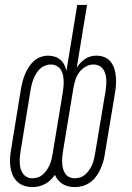

<svg xmlns="http://www.w3.org/2000/svg" viewBox="-20 -755 540 783"><path d="M112 8Q94 8 78 2.5Q62 -3 50 -14.5Q38 -26 31.5 -41.5Q25 -57 22.5 -74Q20 -91 21 -109Q22 -127 25 -144L66 -396Q69 -411 73 -426Q77 -441 83 -455Q89 -469 98 -482.5Q107 -496 118.5 -506.5Q130 -517 145.5 -522.5Q161 -528 176 -528Q190 -528 203 -524Q216 -520 226 -511.5Q236 -503 242 -491Q248 -479 251 -466L295 -735H335L293 -479Q300 -490 308.5 -499Q317 -508 327.5 -515Q338 -522 349.5 -525Q361 -528 373 -528Q390 -528 405.5 -522Q421 -516 431 -503.5Q441 -491 446 -475.5Q451 -460 452.5 -443.5Q454 -427 453 -410Q452 -393 449 -376L407 -124Q405 -108 400 -92.5Q395 -77 388 -62Q381 -47 370.5 -33.5Q360 -20 346.5 -10.5Q333 -1 317 3.5Q301 8 285 8Q272 8 259 5Q246 2 235.5 -4.5Q225 -11 217 -20.5Q209 -30 204 -42Q196 -31 186 -21Q176 -11 163.5 -4.5Q151 2 138 5Q125 8 112 8ZM285 -28Q297 -28 308.5 -32Q320 -36 329 -44.5Q338 -53 345 -63.5Q352 -74 356.5 -85Q361 -96 363.5 -107Q366 -118 368 -130L410 -381Q412 -394 413 -406Q414 -418 413.5 -429.5Q413 -441 410 -452.5Q407 -464 400.5 -473Q394 -482 383.5 -487Q373 -492 361 -492Q344 -492 328 -482.5Q312 -473 302 -458.5Q292 -444 287 -427.5Q282 -411 279 -394L237 -139Q235 -126 234 -114Q233 -102 233.5 -90.5Q234 -79 237 -67.5Q240 -56 246 -47Q252 -38 262.5 -33Q273 -28 285 -28ZM112 -28Q124 -28 135.5 -32Q147 -36 156 -44.5Q165 -53 172 -63.5Q179 -74 183.5 -85Q188 -96 190.5 -107Q193 -118 195 -130L236 -378Q238 -390 239 -402.5Q240 -415 239.5 -427Q239 -439 236.5 -450.5Q234 -462 227.5 -471.5Q221 -481 210.5 -486.5Q200 -492 188 -492Q176 -492 165 -488Q154 -484 144.5 -475.5Q135 -467 128.5 -456.5Q122 -446 117.5 -435Q113 -424 110 -413Q107 -402 105 -390L64 -139Q62 -126 61 -114Q60 -102 60.5 -90.5Q61 -79 64 -67.5Q67 -56 73.5 -47Q80 -38 90 -33Q100 -28 112 -28Z"/></svg>

Font: Iosevka Term Curly Extralight
Style: Italic
Weight: 200
Italic angle: -9°
Designer: Belleve Invis
Foundry: Belleve Invis
Version: Version 32.3.0